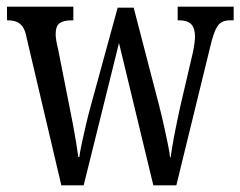

<svg xmlns="http://www.w3.org/2000/svg" viewBox="-20 -556 721 576"><path d="M60 -442Q56 -464 48.5 -475Q41 -486 30 -490.5Q19 -495 3 -495H1V-536H200V-495H195Q171 -495 159 -486.5Q147 -478 147 -453Q147 -445 149 -433Q151 -421 154 -410L188 -238Q193 -214 198.5 -184.5Q204 -155 208.5 -128Q213 -101 215 -85H218Q220 -101 225.5 -126.5Q231 -152 237.5 -180Q244 -208 250 -230L333 -533H381L458 -237Q462 -221 467 -200Q472 -179 476.5 -157.5Q481 -136 485 -116.5Q489 -97 490 -84H492Q495 -109 502.5 -148Q510 -187 520 -233L558 -396Q561 -409 563 -423.5Q565 -438 565 -446Q565 -472 553.5 -483.5Q542 -495 518 -495H513V-536H681V-495H670Q655 -495 645 -489.5Q635 -484 627 -467.5Q619 -451 611 -417L509 0H440L337 -427L231 0H164Z"/></svg>

Font: Noto Serif Khmer ExtraCondensed
Style: Regular
Weight: 400
Width: 2
Designer: Danh Hong and the Monotype Design Team
Foundry: Monotype Imaging Inc.
Version: Version 2.004